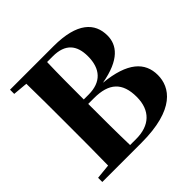

<svg xmlns="http://www.w3.org/2000/svg" viewBox="-186 -923 1099 1099"><g transform="rotate(-45 363.5 -373.5)"><path d="M41 -713 131 -705C133 -603 133 -502 133 -400V-364C133 -256 133 -148 131 -43L41 -34V0H358C628 0 699 -110 699 -208C699 -312 626 -381 445 -399C605 -427 655 -496 655 -572C655 -673 585 -747 393 -747H41ZM300 -373H347C468 -373 525 -321 525 -205C525 -95 460 -37 353 -37H303C300 -144 300 -254 300 -373ZM303 -709H349C450 -709 492 -657 492 -567C492 -466 441 -409 339 -409H300C300 -512 300 -611 303 -709Z"/></g></svg>

Font: GenKiMin2 TW H
Style: Regular
Weight: 900
Version: Version 2.100;PS 2.1;hotconv 16.6.51;makeotf.lib2.5.65220 DE